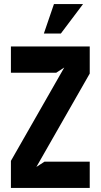

<svg xmlns="http://www.w3.org/2000/svg" viewBox="-20 -930 498 950"><path d="M34 0H424V-130H200L160 -104L424 -566V-700H34V-570H258L298 -596L34 -134ZM197 -764H281L391 -910H247Z"/></svg>

Font: Pescante Normal
Style: Regular
Weight: 400
Designer: Ariel Martín Pérez
Foundry: Tunera Type Foundry
Version: Version 1.000;FEAKit 1.0